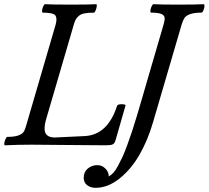

<svg xmlns="http://www.w3.org/2000/svg" viewBox="-26 -688 992 913"><path d="M-2.9 2.9Q-6.8 1.5 -5.6 -7.3Q-4.4 -16.1 0.2 -26.6Q4.9 -37.1 8.8 -37.1Q42 -37.1 60.5 -43.7Q79.1 -50.3 85.9 -60.3Q92.8 -70.3 98.1 -89.8L238.8 -571.8Q247.1 -603 236.3 -615.5Q225.6 -627.9 176.8 -627.9Q173.3 -629.4 174.1 -638.2Q174.8 -647 179.4 -657.5Q184.1 -668 188 -668Q228 -666 310.1 -666Q392.1 -666 432.1 -668Q435.1 -666.5 434.1 -657.7Q433.1 -648.9 428.7 -638.4Q424.3 -627.9 420.9 -627.9Q393.6 -627.9 376.2 -624.5Q358.9 -621.1 348.9 -612.5Q338.9 -604 334.5 -595.9Q330.1 -587.9 325.2 -571.8L194.8 -126Q186 -97.2 186 -76.2Q186 -34.2 234.9 -34.2L377.9 -41Q486.3 -46.9 530.8 -185.1Q533.7 -192.9 554.7 -192.4Q571.8 -191.9 570.8 -186L523.9 -22.9Q519.5 -6.3 510.5 -1.7Q501.5 2.9 478 2.9Q418.9 2.9 300.8 1.5Q182.6 0 123 0Q58.6 0 -2.9 2.9ZM428.2 205.1Q405.3 205.1 388.7 192.9Q372.1 180.7 372.1 157.2Q372.1 129.9 391.4 113.5Q410.6 97.2 437 97.2Q458.5 97.2 474.9 113.3Q491.2 129.4 491.2 150.9Q502.4 145 513.2 133.3Q523.9 121.6 535.4 100.1Q546.9 78.6 556.6 57.9Q566.4 37.1 579.3 1.2Q592.3 -34.7 601.6 -62.3Q610.8 -89.8 625.5 -138.7Q640.1 -187.5 649.4 -220Q658.7 -252.4 675.8 -311L752 -571.8Q757.8 -590.8 756.8 -603.3Q755.9 -615.7 740.7 -621.8Q725.6 -627.9 691.9 -627.9Q688.5 -629.4 689.2 -638.2Q689.9 -647 694.8 -657.5Q699.7 -668 704.1 -668Q743.2 -666 823.2 -666Q902.8 -666 942.9 -668Q946.8 -666.5 946.3 -657.7Q945.8 -648.9 941.2 -638.4Q936.5 -627.9 931.2 -627.9Q897.5 -627.9 878.2 -620.8Q858.9 -613.8 851.6 -603Q844.2 -592.3 837.9 -571.8L701.2 -105Q676.8 -21.5 637.5 47.4Q598.1 116.2 542.7 160.6Q487.3 205.1 428.2 205.1Z"/></svg>

Font: Junicode SmCond Medium
Style: Italic
Weight: 500
Width: 4
Italic angle: -11°
Designer: Peter S. Baker
Version: Version 2.206